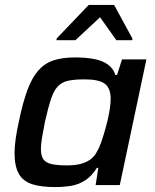

<svg xmlns="http://www.w3.org/2000/svg" viewBox="-20 -751 629 779"><path d="M204 8Q146 8 109.5 -4Q73 -16 56 -46.5Q39 -77 39 -130Q39 -155 43.5 -187.5Q48 -220 57 -260Q73 -337 91.5 -386.5Q110 -436 135.5 -465Q161 -494 197 -506Q233 -518 284 -518Q326 -518 359.5 -512Q393 -506 416 -490.5Q439 -475 448 -447H455L475 -510H574L466 0H368L379 -70H373Q353 -37 326 -19.5Q299 -2 268 3Q237 8 204 8ZM252 -80Q286 -80 309 -86.5Q332 -93 348 -105Q364 -117 374 -137Q382 -150 389.5 -171Q397 -192 404 -216Q411 -240 417 -265Q423 -290 426 -312.5Q429 -335 429 -350Q429 -393 405.5 -411Q382 -429 323 -429Q283 -429 257 -423.5Q231 -418 214.5 -400.5Q198 -383 186.5 -348Q175 -313 162 -255Q155 -219 150.5 -192.5Q146 -166 146 -147Q146 -118 156.5 -104Q167 -90 190.5 -85Q214 -80 252 -80ZM209 -588 210 -595 340 -731H443L517 -595V-588H452L386 -681L286 -588Z"/></svg>

Font: Saira Thin Medium
Style: Italic
Weight: 500
Italic angle: -12°
Version: Version 1.101